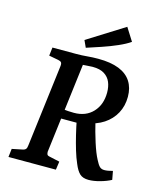

<svg xmlns="http://www.w3.org/2000/svg" viewBox="-115 -845 783 935"><g transform="rotate(15 277.0 -377.5)"><path d="M15 0 20 -42 69 -52Q82 -54 87.5 -60Q93 -66 94 -80L145 -491Q147 -506 142.5 -511.5Q138 -517 127 -519L79 -528L84 -570H204Q232 -570 259 -572.5Q286 -575 314 -575Q377 -575 418.5 -558.5Q460 -542 480.5 -510Q501 -478 501 -433Q501 -387 481 -350Q461 -313 424.5 -289Q388 -265 340 -258L310 -247H202L207 -295Q220 -292 237.5 -291Q255 -290 267 -290Q327 -290 362.5 -328Q398 -366 398 -427Q398 -456 388.5 -479Q379 -502 357 -516Q335 -530 297 -530Q285 -530 271.5 -528.5Q258 -527 249 -527L193 -74Q193 -66 195.5 -60.5Q198 -55 210 -53L260 -42L254 0ZM420 7Q391 7 375.5 -7.5Q360 -22 347 -54Q335 -81 324.5 -116Q314 -151 305 -188.5Q296 -226 289 -262L378 -282Q391 -227 407 -177Q423 -127 438 -99Q449 -77 458 -68Q467 -59 482 -59Q499 -59 524 -66L532 -23Q510 -11 478 -2Q446 7 420 7ZM241 -611 225 -646 410 -762 451 -697Q428 -681 391.5 -665Q355 -649 315 -635.5Q275 -622 241 -611Z"/></g></svg>

Font: Rasa Medium
Style: Italic
Weight: 500
Italic angle: -7.10001°
Designer: Anna Giedrys (Yrsa+Rasa design), David Brezina (Yrsa art-direction, Rasa art-direction, design)
Foundry: Rosetta Type Foundry
Version: Version 2.004